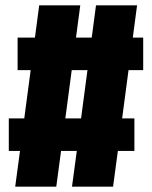

<svg xmlns="http://www.w3.org/2000/svg" viewBox="-20 -700 571 720"><path d="M517 -437H462L438 -256H484V-134H422L404 0H250L268 -134H209L191 0H37L55 -134H13V-256H71L95 -437H46V-559H111L127 -680H281L265 -559H324L340 -680H494L478 -559H517ZM284 -256 308 -437H249L225 -256Z"/></svg>

Font: Fira Sans Condensed Black
Style: Regular
Weight: 900
Width: 3
Designer: Carrois Corporate & Edenspiekermann AG
Foundry: Carrois Corporate GbR & Edenspiekermann AG
Version: Version 4.203